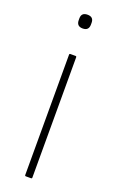

<svg xmlns="http://www.w3.org/2000/svg" viewBox="-130 -673 427 708"><g transform="rotate(20 84.0 -319.0)"><path d="M74 0Q70 0 70 -4V-476Q70 -480 74 -480H94Q98 -480 98 -476V-4Q98 0 94 0ZM84 -584Q60 -584 60 -608V-615Q60 -638 84 -638Q108 -638 108 -615V-608Q108 -584 84 -584Z"/></g></svg>

Font: Sofia Sans Cond ExtraLight
Style: Regular
Weight: 200
Width: 3
Designer: Botio Nikoltchev, Ani Petrova
Foundry: lettersoup
Version: Version 4.100; ttfautohint (v1.8.3)